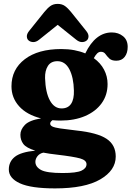

<svg xmlns="http://www.w3.org/2000/svg" viewBox="-20 -748 693 1012"><path d="M384 -60Q493 -48.5 541.5 -16.5Q590 15.5 590 77Q590 150 508.5 197.5Q427 245 270.5 245Q143.5 245 85 218.2Q26.5 191.5 26.5 145.5Q26.5 104 58 78.8Q89.5 53.5 166 46Q118.5 31.5 103 10.8Q87.5 -10 87.5 -37.5Q87.5 -65 111 -89.5Q134.5 -114 196.5 -124Q121 -143 80.8 -187.8Q40.5 -232.5 40.5 -293Q40.5 -382.5 110.8 -436Q181 -489.5 303 -489.5Q340 -489.5 371.8 -483.5Q403.5 -477.5 429.5 -466.5Q483 -577 569.5 -577Q604 -577 628.5 -557.2Q653 -537.5 653 -501Q653 -468.5 637.2 -448.2Q621.5 -428 593 -428Q568 -428 556 -439.8Q544 -451.5 535.8 -463.2Q527.5 -475 512 -475Q501 -475 492.2 -466.5Q483.5 -458 474.5 -441.5Q510 -416 528.5 -380.8Q547 -345.5 547 -305Q547 -247 515.8 -203.8Q484.5 -160.5 428.8 -136.5Q373 -112.5 299.5 -112.5Q277.5 -112.5 256.5 -114.5Q244.5 -105.5 244.5 -96.5Q244.5 -87 256 -81.2Q267.5 -75.5 297.5 -71Q327.5 -66.5 384 -60ZM282.5 -425.5Q248.5 -425.5 232.5 -400.5Q216.5 -375.5 217.5 -336.5Q220 -260.5 243 -218.5Q266 -176.5 304.5 -176.5Q338.5 -176.5 354.8 -201Q371 -225.5 369.5 -271Q368 -339.5 345.8 -382.5Q323.5 -425.5 282.5 -425.5ZM166.5 105Q166.5 131.5 196.2 147.8Q226 164 310 164Q383 164 409.5 151.5Q436 139 436 117.5Q436 96.5 402.2 87Q368.5 77.5 279.5 67Q239 62.5 208.5 56.5Q188.5 61 177.5 75.2Q166.5 89.5 166.5 105ZM186 -538.5Q170.5 -526 155.2 -526.2Q140 -526.5 130 -535.5Q122 -542.5 121.5 -556Q121 -569.5 134 -585.5L213 -684Q229.5 -704.5 245.2 -716Q261 -727.5 284 -727.5Q307 -727.5 322.8 -716Q338.5 -704.5 355 -684L434 -585.5Q447 -569.5 446.5 -556Q446 -542.5 438 -535.5Q428 -526.5 412.8 -526.2Q397.5 -526 382 -538.5L284 -617Z"/></svg>

Font: Fraunces 9pt SuperSoft
Style: Bold
Weight: 700
Version: Version 1.000;[b76b70a41]